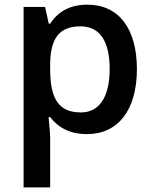

<svg xmlns="http://www.w3.org/2000/svg" viewBox="-20 -570 663 830"><path d="M356 9.8C490.7 9.8 571.8 -94.7 571.8 -271C571.8 -447.3 492.7 -549.8 357.9 -549.8C286.1 -549.8 232.4 -522.5 196.8 -467.8H190.9C182.6 -505.9 177.2 -529.8 174.8 -540H82V240.2H196.8V19C196.8 9.3 194.3 -18.6 189.9 -64H196.8C234.4 -14.6 287.6 9.8 356 9.8ZM328.1 -456.1C410.6 -456.1 454.1 -393.1 454.1 -272C454.1 -151.4 409.7 -84 330.1 -84C235.8 -84 196.8 -139.6 196.8 -271V-288.1C196.8 -405.3 236.8 -456.1 328.1 -456.1Z"/></svg>

Font: Open Sans 600
Style: Regular
Weight: 600
Foundry: Ascender Corporation
Version: Version 1.100;PS 001.100;hotconv 1.0.88;makeotf.lib2.5.64775